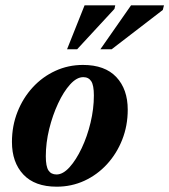

<svg xmlns="http://www.w3.org/2000/svg" viewBox="-20 -690 638 723"><path d="M292.5 -445.5Q375 -445.5 418 -399.8Q461 -354 461 -277Q461 -216.5 440.2 -164Q419.5 -111.5 382.8 -71.5Q346 -31.5 297.5 -9.2Q249 13 193.5 13Q111 13 68 -32.8Q25 -78.5 25 -155.5Q25 -216 45.8 -268.5Q66.5 -321 103.2 -361Q140 -401 188.5 -423.2Q237 -445.5 292.5 -445.5ZM193 -33Q217 -33 241.8 -60.2Q266.5 -87.5 287.5 -131.8Q308.5 -176 321 -228.2Q333.5 -280.5 333.5 -330.5Q333.5 -369 323.5 -384.2Q313.5 -399.5 293.5 -399.5Q269 -399.5 244.2 -372.2Q219.5 -345 198.8 -300.5Q178 -256 165.2 -204Q152.5 -152 152.5 -101.5Q152.5 -63.5 162.5 -48.2Q172.5 -33 193 -33ZM358 -504.5 473.5 -670H597.5L593 -652.5L400.5 -504.5ZM232.5 -504.5 298.5 -670H414L411 -656.5L270.5 -504.5Z"/></svg>

Font: Newsreader Text
Style: Bold Italic
Weight: 700
Italic angle: -17°
Designer: Hugues Gentile
Foundry: Production Type
Version: Version 1.001